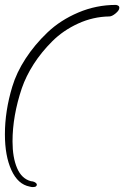

<svg xmlns="http://www.w3.org/2000/svg" viewBox="-38 -698 506 782"><path d="M435 -678Q439 -677 441.5 -676Q444 -675 445.5 -673.5Q447 -672 447.5 -670Q448 -668 448 -666Q448 -656 433 -643.5Q418 -631 407 -631Q341 -630 280 -602Q219 -574 174.5 -529.5Q130 -485 99 -436.5Q68 -388 51 -339Q13 -226 13 -122Q13 -57 31.5 -13.5Q50 30 88 40Q92 40 95.5 41Q99 42 101.5 43Q104 44 106 45.5Q108 47 109.5 48.5Q111 50 111.5 51.5Q112 53 112 54Q112 57 110 59.5Q108 62 104.5 63Q101 64 96 64Q90 64 83 62Q35 53 8.5 -5Q-18 -63 -18 -151Q-18 -246 12 -345Q29 -402 66 -459Q103 -516 155.5 -566Q208 -616 281 -647Q354 -678 434 -678Z"/></svg>

Font: Bilbo Swash Caps
Style: Regular
Weight: 400
Designer: Robert E. Leuschke
Foundry: Robert E. Leuschke
Version: Version 1.003